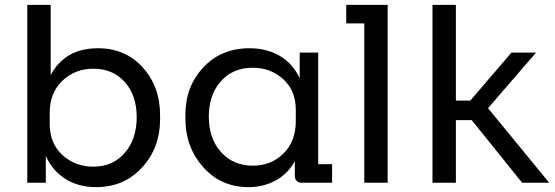

<svg xmlns="http://www.w3.org/2000/svg" viewBox="-20 -750 2276 788"><path d="M374 18Q303 18 249.5 -15Q196 -48 168 -110V0H92V-730H188V-442Q247 -552 382 -552Q495 -552 566 -473Q637 -394 637 -278V-260Q637 -144 563.5 -63Q490 18 374 18ZM363 -66Q443 -66 492 -122.5Q541 -179 541 -269Q541 -359 492 -413.5Q443 -468 363 -468Q288 -468 236 -418.5Q184 -369 184 -287V-241Q184 -161 236.5 -113.5Q289 -66 363 -66Z M1220 0Q1190 0 1190 -30V-88Q1160 -35 1110 -8.5Q1060 18 1000 18Q887 18 814 -64Q741 -146 741 -262V-280Q741 -395 814.5 -473.5Q888 -552 1004 -552Q1075 -552 1128.5 -520.5Q1182 -489 1210 -429V-534H1286V-76H1343V0ZM1017 -70Q1093 -70 1143.5 -120Q1194 -170 1194 -253V-299Q1194 -378 1142.5 -425Q1091 -472 1017 -472Q936 -472 886.5 -416.5Q837 -361 837 -271Q837 -181 887.5 -125.5Q938 -70 1017 -70Z M1475 0V-654H1401V-730H1571V0Z M1755 0V-730H1851V-337H1910L2079 -534H2180L1983 -306L2234 0H2123L1916 -257H1851V0Z"/></svg>

Font: Cazoo Sans
Style: Regular
Weight: 400
Designer: Jonathan Barnbrook, Julián Moncada
Foundry: Barnbrook Fonts
Version: Version 2.000;Glyphs 3.3 (3337)